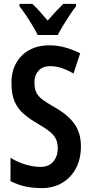

<svg xmlns="http://www.w3.org/2000/svg" viewBox="-20 -957 469 987"><path d="M396 -204Q396 -141 371 -93Q346 -45 300.5 -17.5Q255 10 194 10Q149 10 110 1.5Q71 -7 34 -26V-146Q71 -123 112 -111Q153 -99 188 -99Q231 -99 254 -126.5Q277 -154 277 -193Q277 -220 268.5 -240Q260 -260 238 -278.5Q216 -297 176 -320Q134 -344 103 -370.5Q72 -397 55.5 -434Q39 -471 39 -528Q38 -587 62 -631Q86 -675 130 -699.5Q174 -724 234 -724Q277 -724 317 -712.5Q357 -701 392 -683L358 -579Q293 -617 238 -617Q199 -617 178 -593.5Q157 -570 157 -534Q157 -504 165.5 -484Q174 -464 196.5 -446.5Q219 -429 260 -406Q328 -368 362 -321Q396 -274 396 -204ZM174 -777Q164 -797 148 -824Q132 -851 114 -878Q96 -905 80 -925V-937H146Q164 -921 184 -898.5Q204 -876 225 -851Q249 -879 266.5 -897.5Q284 -916 305 -937H371V-925Q356 -906 338.5 -879.5Q321 -853 304.5 -826Q288 -799 277 -777Z"/></svg>

Font: Noto Sans Khmer UI ExtraCondensed SemiBold
Style: Regular
Weight: 600
Width: 2
Designer: Danh Hong and the Monotype Design Team
Foundry: Monotype Imaging Inc.
Version: Version 2.002; ttfautohint (v1.8.4.7-5d5b)